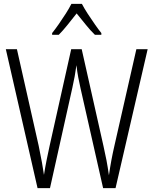

<svg xmlns="http://www.w3.org/2000/svg" viewBox="-20 -967 788 987"><path d="M739 -714 574 0H510L394 -513Q388 -540 382.5 -568Q377 -596 373 -632Q369 -603 364 -575Q359 -547 352 -516L237 0H173L10 -714H67L179 -217Q199 -120 206 -68Q212 -106 220 -146Q228 -186 235 -217L346 -714H400L512 -216Q521 -177 527.5 -142.5Q534 -108 540 -66Q551 -144 568 -217L681 -714ZM401 -947Q413 -924 431.5 -895.5Q450 -867 469 -840Q488 -813 501 -797V-788H468Q445 -810 421 -840Q397 -870 374 -898Q352 -870 327.5 -839.5Q303 -809 282 -788H248V-797Q264 -817 282.5 -843.5Q301 -870 318.5 -897.5Q336 -925 347 -947Z"/></svg>

Font: Noto Sans Lao Condensed Light
Style: Regular
Weight: 300
Width: 3
Designer: Monotype Design Team
Foundry: Monotype Imaging Inc.
Version: Version 2.003; ttfautohint (v1.8.4.7-5d5b)